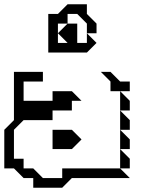

<svg xmlns="http://www.w3.org/2000/svg" viewBox="-20 -830 662 895"><path d="M495 -405V-450L450 -495H495L540 -450H585V-405ZM540 -315V-405L585 -360V-315ZM540 -225V-315L585 -270V-225ZM540 -135V-225L585 -180V-135ZM540 -45V-135L585 -90V-45ZM0 -45V-225L45 -270V-495H180V-450H90V-360H225V-405H315L360 -360H315V-315H225V-270H90L45 -225V-90H90V-45H135L180 0H270V-45H540L585 0H315L270 45H135V0H90L45 -45ZM225 -135V-225H315L360 -180L315 -135ZM205 -585V-765H250L295 -810H385V-765L430 -720V-675H385V-720L340 -765H295V-720H250V-630H295L250 -675L295 -720H340V-630H385V-675L430 -630L385 -585Z"/></svg>

Font: Rubik Iso
Style: Regular
Weight: 400
Designer: Hubert and Fischer, NaN
Foundry: Hubert and Fischer, NaN
Version: Version 2.200